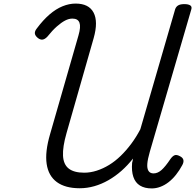

<svg xmlns="http://www.w3.org/2000/svg" viewBox="-20 -1037 1099 1074"><path d="M426 16Q345 16 298 -18.5Q251 -53 241 -120Q231 -187 260 -286L419 -839Q433 -887 424.5 -910Q416 -933 385 -933Q365 -933 344 -922Q323 -911 298 -889Q273 -867 245 -832Q231 -817 217.5 -815.5Q204 -814 190 -826Q176 -838 175 -850.5Q174 -863 186 -878Q221 -925 257 -956Q293 -987 330 -1002Q367 -1017 403 -1017Q477 -1017 503.5 -966.5Q530 -916 504 -824L352 -292Q330 -215 332.5 -166Q335 -117 364.5 -94Q394 -71 451 -71Q486 -71 521.5 -82.5Q557 -94 590.5 -114.5Q624 -135 655 -165Q686 -195 714 -232.5Q742 -270 765 -314L960 -986Q965 -1000 977 -1007Q989 -1014 1011 -1014Q1033 -1014 1044 -1007Q1055 -1000 1050 -984L818 -188Q806 -147 804 -120.5Q802 -94 811 -80.5Q820 -67 839 -67Q862 -67 883.5 -86Q905 -105 933 -147Q945 -164 956.5 -168.5Q968 -173 985 -164Q1002 -156 1005.5 -143.5Q1009 -131 1000 -114Q984 -84 964.5 -59.5Q945 -35 923 -18Q901 -1 877 8Q853 17 829 17Q789 17 763 1Q737 -15 726 -47.5Q715 -80 719 -126Q721 -132 722 -138Q723 -144 724 -150Q694 -112 659.5 -81.5Q625 -51 586.5 -29Q548 -7 507.5 4.5Q467 16 426 16Z"/></svg>

Font: Playwrite TZ
Style: Regular
Weight: 400
Designer: Veronika Burian, José Scaglione
Foundry: TypeTogether
Version: Version 1.002